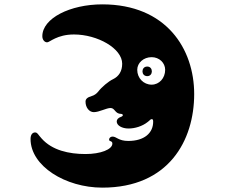

<svg xmlns="http://www.w3.org/2000/svg" viewBox="-20 -740 1040 880"><path d="M449 120C754 120 870 -97 870 -309C870 -516 742 -720 449 -720C301 -720 174 -656 174 -574C174 -558 184 -546 196 -546C208 -546 241 -582 319 -582C427 -582 540 -518 540 -448C540 -414 525 -390 498 -377C477 -367 446 -341 430 -320C423 -311 412 -303 401 -300C380 -294 372 -286 372 -274C372 -247 389 -226 410 -226C435 -226 467 -245 487 -245C507 -245 507 -218 535 -218C540 -218 543 -215 543 -212C543 -210 541 -207 536 -205C521 -200 515 -192 515 -183C515 -165 539 -151 569 -151C598 -151 632 -161 657 -181C668 -189 669 -194 676 -194C681 -194 682 -189 682 -182C682 -131 642 -94 568 -94C523 -94 514 -114 496 -114C487 -114 480 -108 480 -100C480 -90 495 -96 495 -82C495 -55 441 -34 372 -34C296 -34 219 -51 171 -105C155 -122 152 -133 141 -133C129 -133 120 -123 120 -103C120 21 280 120 449 120ZM609 -420C609 -452 638 -478 675 -478C710 -478 737 -452 737 -420C737 -382 710 -352 675 -352C638 -352 609 -382 609 -420ZM633 -413C633 -402 640 -391 655 -391C669 -391 676 -402 676 -413C676 -424 669 -435 655 -435C640 -435 633 -424 633 -413Z"/></svg>

Font: Teranoptia Furiae
Style: Regular
Weight: 400
Designer: Ariel Martín Pérez
Foundry: Tunera Type Foundry
Version: Version 1.001;FEAKit 1.0